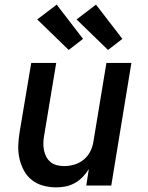

<svg xmlns="http://www.w3.org/2000/svg" viewBox="-20 -802 640 830"><path d="M223 8Q194 8 166.5 0.5Q139 -7 117.5 -24Q96 -41 83 -65.5Q70 -90 64 -117Q58 -144 59 -173.5Q60 -203 65 -232L115 -530H223L171 -217Q168 -201 167.5 -184.5Q167 -168 170 -153Q173 -138 180 -124.5Q187 -111 198.5 -101.5Q210 -92 225.5 -88Q241 -84 257 -84Q279 -84 301.5 -90.5Q324 -97 342 -112Q360 -127 370.5 -148Q381 -169 384 -191L440 -530H548L461 0H353L364 -71Q353 -53 337.5 -37Q322 -21 303 -10.5Q284 0 263.5 4Q243 8 223 8ZM447 -586 311 -718 395 -782 509 -634ZM277 -586 141 -718 225 -782 339 -634Z"/></svg>

Font: Iosevka Curly SmBdExObl
Style: Regular
Weight: 600
Width: 7
Italic angle: -9°
Monospace: yes
Designer: Belleve Invis
Foundry: Belleve Invis
Version: Version 11.1.0; ttfautohint (v1.8.3)